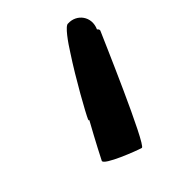

<svg xmlns="http://www.w3.org/2000/svg" viewBox="-106 -553 447 499"><g transform="rotate(-30 117.5 -303.0)"><path d="M69 -137C67 -124 163 -114 176 -114C189 -114 233 -420 235 -432C235 -434 234 -437 229 -439C235 -476 203 -500 172 -490C162 -490 146 -445 139 -422C117 -356 94 -263 92 -248C92 -245 93 -244 94 -245C80 -189 70 -142 69 -137Z"/></g></svg>

Font: Ampere
Style: ExtIta
Weight: 400
Version: Version 1